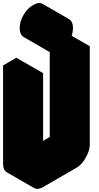

<svg xmlns="http://www.w3.org/2000/svg" viewBox="-63 -1175 646 1247"><path d="M433 -85 217 40Q182 60 156 45Q130 30 130 -10V-650L217 -700V-60L433 -185V-825L520 -875V-235Q520 -209 507.5 -179Q495 -149 475.5 -123.5Q456 -98 433 -85ZM325 -1043Q362 -1064 386.5 -1049.5Q411 -1035 411 -993Q411 -950 386.5 -907Q362 -864 325 -843Q288 -821 263 -835.5Q238 -850 238 -893Q238 -935 263 -978Q288 -1021 325 -1043ZM325 -975Q314 -969 305.5 -954Q297 -939 297 -926Q297 -913 305.5 -908.5Q314 -904 325 -910Q336 -916 344.5 -931Q353 -946 353 -959Q353 -972 344.5 -976.5Q336 -981 325 -975ZM520 -875 433 -825 260 -925 346 -975ZM433 -825V-185L260 -285V-925ZM433 -185 217 -60 43 -160 260 -285ZM217 -700 130 -650 -43 -750 43 -800ZM130 -650V-10Q130 30 156 45L-17 -55Q-43 -70 -43 -110V-750ZM344 -977Q353 -972 353 -959Q353 -946 344.5 -931Q336 -916 325 -910Q314 -904 305 -908L132 -1008Q140 -1004 152 -1010Q163 -1016 171.5 -1031Q180 -1046 180 -1059Q180 -1072 171 -1077ZM387 -1050Q362 -1064 325 -1043Q288 -1021 263 -978Q238 -935 238 -893Q238 -850 263 -835L90 -935Q65 -950 65 -993Q65 -1035 89.7 -1078Q114.4 -1121 151.7 -1142Q189 -1164 213 -1150Z"/></svg>

Font: Nabla Normal
Style: Regular
Weight: 400
Designer: Arthur Reinders Folmer
Version: Version 1.000